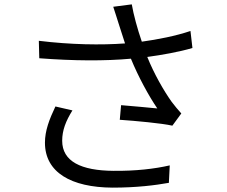

<svg xmlns="http://www.w3.org/2000/svg" viewBox="-20 -818 1040 880"><path d="M524 -709C531 -686 541 -656 553 -619C444 -611 305 -613 158 -631L160 -551C317 -539 461 -538 580 -549C614 -466 662 -378 701 -321C665 -325 591 -331 535 -336L529 -269C601 -264 722 -253 770 -242L811 -298C796 -315 781 -332 767 -351C730 -403 686 -480 655 -557C722 -566 801 -580 862 -598L853 -676C785 -653 702 -637 630 -627C610 -685 592 -751 584 -798L499 -787C508 -761 517 -730 524 -709ZM312 -312 234 -330C206 -271 186 -219 186 -164C186 -28 306 41 496 42C607 42 692 31 754 20L758 -60C688 -44 602 -34 500 -35C352 -36 265 -78 265 -173C265 -221 282 -264 312 -312Z"/></svg>

Font: Source Han Sans HK
Style: Regular
Weight: 400
Designer: Ryoko NISHIZUKA 西塚涼子 (kana, bopomofo & ideographs); Paul D. Hunt (Latin, Greek & Cyrillic); Sandoll Communications 산돌커뮤니
Foundry: Adobe
Version: Version 2.000;hotconv 1.0.107;makeotfexe 2.5.65593